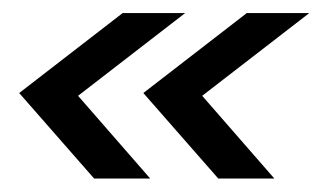

<svg xmlns="http://www.w3.org/2000/svg" viewBox="-20 -353 487 290"><path d="M122.2 -83.3 9 -212.5 165.3 -333.3H259.7L97.9 -208.3L206.9 -83.3ZM309.7 -83.3 196.5 -212.5 352.8 -333.3H447.2L285.4 -208.3L394.4 -83.3Z"/></svg>

Font: Afacad
Style: Italic
Weight: 400
Italic angle: -14°
Designer: Kristian Moeller
Foundry: Dicotype
Version: Version 1.000